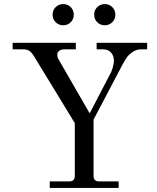

<svg xmlns="http://www.w3.org/2000/svg" viewBox="-20 -922 768 942"><path d="M494 -902Q516 -902 531 -887Q546 -872 546 -850Q546 -828 531 -813Q516 -798 494 -798Q472 -798 457 -813Q442 -828 442 -850Q442 -872 457 -887Q472 -902 494 -902ZM290 -902Q312 -902 327 -887Q342 -872 342 -850Q342 -828 327 -813Q312 -798 290 -798Q268 -798 253 -813Q238 -828 238 -850Q238 -872 253 -887Q268 -902 290 -902ZM224 0V-32H320Q347 -32 347 -59V-318L153 -636Q138 -662 126 -671Q114 -680 94 -680H42V-712H352V-680H296Q281 -680 271 -673Q261 -666 261 -655Q261 -640 266 -633L420 -366L522 -562Q527 -569 533 -590Q539 -611 539 -623Q539 -647 525.5 -663.5Q512 -680 484 -680H454V-712H702V-680H673Q649 -680 630 -666.5Q611 -653 603 -641.5Q595 -630 582 -607L439 -335V-59Q439 -32 466 -32H562V0Z"/></svg>

Font: Old Standard TT
Style: Regular
Weight: 400
Designer: Alexey Kryukov <alexios@thessalonica.org.ru>
Version: Version 1.0